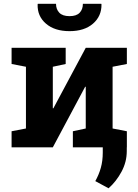

<svg xmlns="http://www.w3.org/2000/svg" viewBox="-20 -782 732 1019"><path d="M41.5 0V-85.4L117.7 -100.1V-427.7L41.5 -442.4V-528.3H328.6V-442.4L260.3 -427.7V-207.5L263.2 -207L435.1 -528.3H653.3V-442.4L577.6 -427.7V-100.1L653.3 -85.4V0H366.7V-85.4L435.1 -100.1V-321.3L432.1 -321.8L260.3 0ZM349.1 -616.7Q270 -616.7 223.9 -656.5Q177.7 -696.3 179.7 -758.8L180.7 -761.7H277.3Q277.3 -732.9 294.7 -714.6Q312 -696.3 349.1 -696.3Q385.7 -696.3 402.8 -714.4Q419.9 -732.4 419.9 -761.7H517.6L518.6 -758.8Q519.5 -696.3 473.6 -656.5Q427.7 -616.7 349.1 -616.7ZM556.2 217.3 485.8 179.2Q504.9 145 515.1 108.6Q525.4 72.3 525.4 27.3V-79.1H653.3L652.8 20.5Q652.8 77.6 624.8 129.6Q596.7 181.6 556.2 217.3Z"/></svg>

Font: Roboto Slab
Style: Bold
Weight: 700
Designer: Google
Version: Version 2.000; ttfautohint (v1.8.1.43-b0c9)